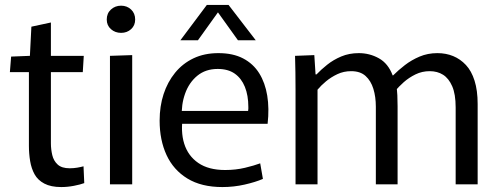

<svg xmlns="http://www.w3.org/2000/svg" viewBox="-20 -746 2022 777"><path d="M228 11Q186 11 159.5 -3Q133 -17 120 -40.5Q107 -64 102 -94Q97 -124 97 -156V-454H20L25 -517L101 -520L107 -638L186 -655V-520H319L315 -454H186V-166Q186 -142 191.5 -118.5Q197 -95 213.5 -80Q230 -65 262 -65Q278 -65 292.5 -67.5Q307 -70 318 -73L321 -5Q305 1 279 6Q253 11 228 11Z M425 -520 515 -523V0H425ZM470 -613Q446 -613 429 -628Q412 -643 412 -667Q412 -692 429 -707.5Q446 -723 470 -723Q494 -723 510.5 -707.5Q527 -692 527 -667Q527 -643 510.5 -628Q494 -613 470 -613Z M880 11Q795 11 738.5 -23.5Q682 -58 654 -118.5Q626 -179 626 -258Q626 -316 642 -365Q658 -414 688.5 -451.5Q719 -489 763 -510Q807 -531 864 -531Q923 -531 964 -509.5Q1005 -488 1029 -449.5Q1053 -411 1061.5 -359Q1070 -307 1063 -245H676L721 -279Q710 -214 725.5 -164.5Q741 -115 782.5 -86.5Q824 -58 891 -58Q934 -58 971.5 -67Q1009 -76 1033 -85L1044 -22Q1014 -9 970 1Q926 11 880 11ZM677 -297H984Q985 -302 985 -306Q985 -310 985 -313Q985 -360 971 -394.5Q957 -429 930 -448Q903 -467 861 -467Q812 -467 778.5 -439.5Q745 -412 729 -367Q713 -322 716 -272ZM710 -583 817 -726H905L1015 -583H943L862 -696L781 -583Z M1176 -382Q1176 -420 1175.5 -452.5Q1175 -485 1174 -520L1252 -523L1257 -445H1261Q1279 -464 1304 -484Q1329 -504 1361 -517.5Q1393 -531 1432 -531Q1476 -531 1513.5 -510Q1551 -489 1569 -441H1571Q1592 -462 1618.5 -482.5Q1645 -503 1678 -517Q1711 -531 1750 -531Q1785 -531 1814 -519Q1843 -507 1865.5 -483Q1888 -459 1900.5 -419.5Q1913 -380 1913 -325V0H1824V-311Q1824 -365 1810 -397Q1796 -429 1773 -443.5Q1750 -458 1719 -458Q1688 -458 1661.5 -445Q1635 -432 1614 -413.5Q1593 -395 1579 -377L1584 -403Q1587 -380 1588 -360.5Q1589 -341 1589 -316V0H1501V-314Q1501 -354 1491 -386.5Q1481 -419 1459.5 -438.5Q1438 -458 1401 -458Q1371 -458 1345.5 -446Q1320 -434 1299.5 -417Q1279 -400 1265 -383V0H1176Z"/></svg>

Font: Murecho Thin
Style: Regular
Weight: 400
Version: Version 1.010